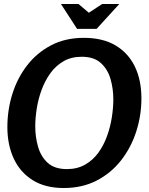

<svg xmlns="http://www.w3.org/2000/svg" viewBox="-20 -933 747 964"><path d="M300 11Q207 11 144 -28.5Q81 -68 49 -137Q17 -206 17 -295Q17 -381 42 -461Q67 -541 116 -604.5Q165 -668 236.5 -705.5Q308 -743 401 -743Q496 -743 560 -705Q624 -667 657 -599Q690 -531 690 -439Q690 -353 664 -272.5Q638 -192 588 -128Q538 -64 465.5 -26.5Q393 11 300 11ZM316 -84Q368 -84 407.5 -106.5Q447 -129 474 -166.5Q501 -204 517.5 -250Q534 -296 541.5 -344Q549 -392 549 -434Q549 -487 535 -536Q521 -585 486.5 -616.5Q452 -648 390 -648Q338 -648 299 -625.5Q260 -603 233 -565.5Q206 -528 189 -482Q172 -436 164.5 -388Q157 -340 157 -298Q157 -246 171 -196.5Q185 -147 219.5 -115.5Q254 -84 316 -84ZM426 -869 493 -913H579L465 -788H367L286 -913H374Z"/></svg>

Font: Rosario
Style: Bold Italic
Weight: 700
Italic angle: -8.05°
Designer: Hector Gatti
Foundry: Omnibus Type
Version: Version 1.101; ttfautohint (v1.8.1.43-b0c9)